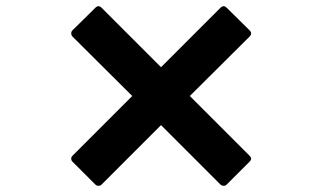

<svg xmlns="http://www.w3.org/2000/svg" viewBox="-20 -690 1040 620"><path d="M308 -94 500 -286 692 -94C695 -91 699 -90 702 -90C706 -90 709 -91 712 -94L786 -168C789 -171 791 -174 791 -178C791 -181 789 -184 786 -187L593 -380L786 -572C789 -575 791 -579 791 -582C791 -586 789 -589 786 -592L712 -665C709 -668 706 -670 702 -670C699 -670 695 -668 692 -665L500 -473L308 -665C305 -668 302 -670 298 -670C295 -670 291 -668 288 -665L214 -592C211 -589 210 -586 210 -582C210 -579 211 -575 214 -572L407 -380L214 -187C211 -184 210 -181 210 -178C210 -174 211 -171 214 -168L288 -94C291 -91 295 -90 298 -90C302 -90 305 -91 308 -94Z"/></svg>

Font: LINE Seed JP App_OTF Bold
Style: Regular
Weight: 700
Designer: LINE & Fontrix & Fontworks
Version: Version 1.009